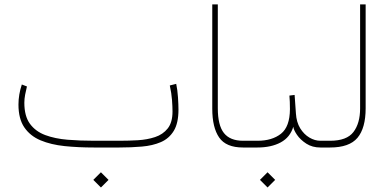

<svg xmlns="http://www.w3.org/2000/svg" viewBox="-20 -663 1752 863"><path d="M433.6 111.3 467.8 145.5 433.6 179.7 399.4 145.5ZM516.1 0H402.8Q332 0 270.5 -6.3Q209 -12.7 162.4 -32.2Q115.7 -51.8 89.4 -90.3Q63 -128.9 63 -192.9Q63 -237.8 78.1 -283.2L101.1 -274.4Q96.7 -256.3 93 -237.5Q89.4 -218.8 89.4 -201.2Q89.4 -141.1 114.5 -106.7Q139.6 -72.3 183.3 -55.9Q227.1 -39.6 283.7 -34.9Q340.3 -30.3 402.8 -30.3H516.6Q557.6 -30.3 599.6 -32.7Q641.6 -35.2 677 -46.9Q712.4 -58.6 733.9 -85.7Q755.4 -112.8 755.4 -161.6Q755.4 -183.1 753.2 -213.1Q751 -243.2 743.2 -278.8L772 -286.1Q777.8 -259.3 780 -225.6Q782.2 -191.9 782.2 -170.4Q782.2 -109.4 761 -74.7Q739.7 -40 702.9 -24.2Q666 -8.3 617.9 -4.2Q569.8 0 516.1 0Z M934.1 -643.1H959V-176.3Q959 -99.6 986.6 -64.9Q1014.2 -30.3 1072.3 -30.3H1102.1V0H1072.3Q996.1 0 965.1 -44.9Q934.1 -89.8 934.1 -174.3Z M1082 -30.3H1137.7Q1203.1 -30.3 1242.9 -61.8Q1282.7 -93.3 1283.2 -172.4Q1283.2 -208 1280.8 -233.4L1304.2 -236.3L1310.1 -152.8Q1312.5 -113.8 1329.3 -86.4Q1346.2 -59.1 1370.6 -44.7Q1395 -30.3 1419.9 -30.3H1448.7V0H1419.9Q1383.8 0 1356.9 -17.3Q1330.1 -34.7 1314.9 -56.9Q1299.8 -79.1 1298.3 -93.3Q1284.2 -45.9 1241.7 -22.9Q1199.2 0 1136.7 0H1082ZM1182.6 111.3 1216.8 145.5 1182.6 179.7 1148.4 145.5Z M1429.2 -30.3H1463.9Q1538.6 -30.3 1568.6 -69.6Q1598.6 -108.9 1598.6 -175.8V-643.1H1623.5V-176.3Q1623.5 -87.4 1586.9 -43.7Q1550.3 0 1463.4 0H1429.2Z"/></svg>

Font: Vazirmatn UI NL Thin
Style: Regular
Weight: 100
Designer: Saber Rastikerdar
Foundry: Saber Rastikerdar
Version: Version 33.003